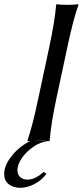

<svg xmlns="http://www.w3.org/2000/svg" viewBox="-52 -668 393 912"><path d="M182.1 -444.8Q208 -565.9 214.8 -645L216.8 -647.9Q234.9 -645 268.1 -645Q300.8 -645 318.8 -647.9L320.8 -645Q297.9 -584.5 268.1 -444.8L215.8 -200.2Q189.5 -76.7 184.1 0L181.2 2.9Q180.2 2.9 178.5 2.4Q176.8 2 175.8 2Q138.7 6.3 104.2 30.8Q69.8 55.2 50.3 85.2Q30.8 115.2 30.8 140.1Q30.8 160.2 43.2 172.6Q55.7 185.1 78.1 185.1Q98.6 185.1 116.5 176Q134.3 167 155.8 148.9L168.9 157.2Q145 189.9 110.1 207Q75.2 224.1 44.9 224.1Q9.8 224.1 -11.2 206.5Q-32.2 189 -32.2 158.2Q-32.2 118.2 2.7 73.7Q37.6 29.3 92.8 1Q90.8 1.5 85.7 2Q80.6 2.4 79.1 2.9L78.1 0Q101.1 -64.5 129.9 -200.2ZM130.9 0H109.9L172.9 2Q160.6 0 130.9 0Z"/></svg>

Font: Linear Smooth
Style: Italic
Weight: 400
Designer: Philipp H. Poll, Flanker
Foundry: Philipp H. Poll, reworked by Flanker
Version: Version 1.061 | FøM Fix